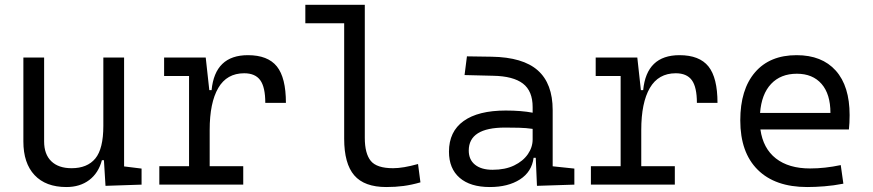

<svg xmlns="http://www.w3.org/2000/svg" viewBox="-20 -752 3556 782"><path d="M250.5 9.8Q166.5 9.8 120.8 -38.8Q75.2 -87.4 75.2 -175.8V-517.6H159.7V-175.8Q159.7 -123.5 189 -95.2Q218.3 -66.9 271.5 -66.9Q335.4 -66.9 368.2 -106.4Q400.9 -146 400.9 -239.3V-517.6H485.4V-74.2L556.6 -65.4V0L409.7 4.9L403.3 -99.6H395Q381.3 -47.4 343.5 -18.8Q305.7 9.8 250.5 9.8Z M834 -222.7V-75.2H970.7V0H628.9V-75.2H750V-442.4H648.4V-517.6H817.9L832.5 -384.8H841.8Q855.5 -527.3 989.7 -527.3Q1070.8 -527.3 1107.7 -481.4Q1144.5 -435.5 1144.5 -333H1060.5Q1060.5 -397 1040 -425.3Q1019.5 -453.6 974.6 -453.6Q903.8 -453.6 868.9 -393.6Q834 -333.5 834 -222.7Z M1553.2 9.8Q1463.9 9.8 1422.9 -37.8Q1381.8 -85.4 1381.8 -187V-657.2H1223.6V-732.4H1465.8V-190.4Q1465.8 -127 1490 -96.9Q1514.2 -66.9 1581.1 -66.9Q1621.6 -66.9 1682.6 -84L1692.4 -9.3Q1656.7 1 1623.8 5.4Q1590.8 9.8 1553.2 9.8Z M2167 4.9 2162.1 -109.4H2153.3Q2146 -52.2 2097.7 -21.2Q2049.3 9.8 1975.1 9.8Q1895.5 9.8 1852.1 -27.8Q1808.6 -65.4 1808.6 -134.3Q1808.6 -216.3 1868.2 -259Q1927.7 -301.8 2039.6 -301.8Q2103.5 -301.8 2149.4 -293V-315.9Q2149.4 -381.3 2109.9 -411.6Q2070.3 -441.9 1988.8 -443.4L1872.1 -446.3L1881.8 -522.5L1982.4 -521Q2109.9 -519 2170.4 -465.3Q2231 -411.6 2231 -303.7V-74.7L2319.3 -65.4V0ZM2149.4 -227.1Q2122.6 -231 2094 -231.7Q2065.4 -232.4 2037.1 -232.4Q1889.2 -232.4 1889.2 -138.7Q1889.2 -101.6 1914.8 -81.1Q1940.4 -60.5 1986.3 -60.5Q2037.6 -60.5 2074 -78.1Q2110.4 -95.7 2129.9 -124Q2149.4 -152.3 2149.4 -184.1Z M2591.8 -222.7V-75.2H2728.5V0H2386.7V-75.2H2507.8V-442.4H2406.2V-517.6H2575.7L2590.3 -384.8H2599.6Q2613.3 -527.3 2747.6 -527.3Q2828.6 -527.3 2865.5 -481.4Q2902.3 -435.5 2902.3 -333H2818.4Q2818.4 -397 2797.9 -425.3Q2777.3 -453.6 2732.4 -453.6Q2661.6 -453.6 2626.7 -393.6Q2591.8 -333.5 2591.8 -222.7Z M3267.6 9.8Q3137.2 9.8 3066.2 -60.5Q2995.1 -130.9 2995.1 -261.7Q2995.1 -387.7 3055.2 -457.5Q3115.2 -527.3 3224.6 -527.3Q3327.6 -527.3 3384 -464.4Q3440.4 -401.4 3440.4 -283.2Q3440.4 -250.5 3437.5 -224.6H3077.1Q3087.9 -147.5 3140.1 -106.7Q3192.4 -65.9 3279.3 -65.9Q3339.8 -65.9 3404.3 -79.6L3415 -3.9Q3375 3.9 3337.4 6.8Q3299.8 9.8 3267.6 9.8ZM3075.7 -292H3362.3Q3362.3 -368.7 3326.2 -410.2Q3290 -451.7 3225.6 -451.7Q3159.7 -451.7 3120.6 -410.2Q3081.5 -368.7 3075.7 -292Z"/></svg>

Font: Cascadia Mono SemiLight
Style: Regular
Weight: 350
Monospace: yes
Designer: Aaron Bell
Foundry: Saja Typeworks
Version: Version 2404.023; ttfautohint (v1.8.4)